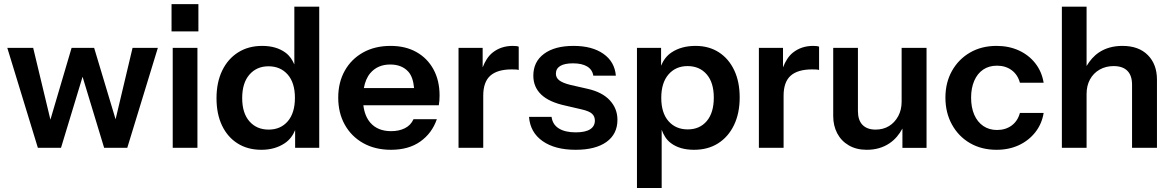

<svg xmlns="http://www.w3.org/2000/svg" viewBox="-20 -734 5786 948"><path d="M634.5 -497.7 550.7 -145 444.8 -497.7H333.5L228.9 -143.2L143.8 -497.7H16L167 -4.1H281.2L387.7 -355L494.2 -4.1H608.4L759.4 -497.7Z M954.8 -4.1V-497.7H832.8V-4.1ZM959.6 -579V-713.6H827V-579Z M1433.3 -701V-415.8C1423.4 -438.6 1410.2 -459 1389.7 -474C1359.4 -496.3 1321 -507.4 1274.5 -507.4C1229.4 -507.4 1189.8 -496.8 1156 -475.5C1122.1 -454.2 1095.8 -424.2 1077.1 -385.5C1058.4 -346.7 1049 -301.2 1049 -249C1049 -197.3 1058 -152.5 1076.1 -114.4C1094.2 -76.4 1119.8 -46.8 1153.1 -25.9C1186.3 -4.9 1225.5 5.6 1270.7 5.6C1315.2 5.6 1353.6 -5.2 1385.9 -26.8C1410.9 -43.5 1426.5 -66 1437.2 -91.5V-4.1H1556.2V-701ZM1400.9 -135.2C1377.3 -107.8 1345.8 -94.1 1306.5 -94.1C1267.1 -94.1 1235.5 -107.6 1211.6 -134.8C1187.7 -161.9 1175.8 -200.3 1175.8 -249.9C1175.8 -299.6 1187.7 -338.2 1211.6 -365.6C1235.5 -393 1266.8 -406.7 1305.5 -406.7C1344.9 -406.7 1376.5 -393.2 1400.4 -366.1C1424.2 -339 1436.2 -300.6 1436.2 -250.9C1436.2 -201.2 1424.4 -162.7 1400.9 -135.2Z M2120.4 -391.3C2100.4 -428 2072.4 -456.6 2036.2 -476.9C2000.1 -497.3 1957.5 -507.4 1908.4 -507.4C1856.8 -507.4 1811.7 -496.6 1772.9 -475C1734.2 -453.4 1704 -423.4 1682.4 -385C1660.8 -346.6 1650 -302.2 1650 -251.9C1650 -201.5 1660.8 -157 1682.4 -118.3C1704 -79.6 1734.4 -49.2 1773.4 -27.3C1812.5 -5.4 1858.1 5.6 1910.4 5.6C1968.5 5.6 2016.7 -7.9 2055.1 -35.1C2093.5 -62.2 2120.8 -98.9 2136.9 -145.4H2021.7C2012.7 -125.4 1998.5 -110.6 1979.1 -100.9C1959.7 -91.2 1937.2 -86.4 1911.4 -86.4C1866.8 -86.4 1832.5 -100.4 1808.3 -128.5C1789.9 -149.8 1778.5 -178.5 1774.1 -214.1H2146.6C2147.9 -221.9 2148.8 -229.6 2149.5 -237.4C2150.1 -245.1 2150.4 -253.5 2150.4 -262.5C2150.4 -311.6 2140.4 -354.5 2120.4 -391.3ZM1776.6 -299.3C1782 -329.2 1792.3 -354 1808.3 -372.9C1832.5 -401.3 1865.3 -415.5 1906.6 -415.5C1944.7 -415.5 1974.3 -403.8 1995.6 -380.6C2012.9 -361.8 2021.3 -333.3 2024.5 -299.3Z M2512.1 -507.4C2473.4 -507.4 2440.1 -496.4 2412.4 -474.5C2390.4 -457.1 2374.9 -431.5 2363.1 -401.4V-497.7H2244V-4.1H2366V-261.6C2366 -306.7 2377.7 -339.6 2400.9 -360.3C2424.1 -380.9 2459.3 -391.3 2506.4 -391.3C2514.8 -391.3 2521.9 -391.1 2527.7 -390.8C2533.5 -390.5 2538 -389.6 2541.2 -388.4V-503.5C2535.5 -506.1 2525.8 -507.4 2512.3 -507.4Z M2991.3 -238.3C2966.5 -265.4 2929.9 -284.5 2881.5 -295.4L2796.3 -314.8C2770.5 -321.2 2752.1 -328.8 2741.1 -337.5C2730.1 -346.3 2724.7 -357.1 2724.7 -370C2724.7 -386.7 2731.8 -399.5 2745.9 -408.2C2760.2 -416.9 2781.2 -421.3 2808.9 -421.3C2838.5 -421.3 2861.9 -416.1 2879 -405.8C2896.1 -395.5 2906.3 -380.3 2909.5 -360.3H3020.8C3017 -406.1 2996.5 -442.1 2959.4 -468.2C2922.3 -494.4 2873.1 -507.4 2811.8 -507.4C2749.8 -507.4 2701.3 -494.4 2666.1 -468.2C2630.8 -442.1 2613.3 -406.1 2613.3 -360.3C2613.3 -322.9 2626.4 -291.7 2652.5 -266.9C2678.6 -242 2718.8 -223.8 2773.1 -212.2L2852.3 -193.8C2877.5 -188 2894.6 -180.7 2903.6 -172C2912.7 -163.3 2917.2 -152.2 2917.2 -138.6C2917.2 -119.9 2909.3 -105.6 2893.5 -95.5C2877.8 -85.5 2854 -80.5 2822.3 -80.5C2787.5 -80.5 2759.8 -87 2739.1 -99.9C2718.4 -112.8 2706.6 -131.8 2703.4 -157H2592C2595.9 -106 2618.1 -66.2 2658.8 -37.5C2699.5 -8.8 2754 5.6 2822.3 5.6C2887.6 5.6 2938.2 -7.3 2974.3 -33.1C3010.4 -58.9 3028.6 -95.4 3028.6 -142.5C3028.6 -179.3 3016.2 -211.2 2991.2 -238.3Z M3605.1 -387.4C3587 -425.5 3561.7 -455 3529.1 -476C3496.5 -496.9 3458.3 -507.4 3414.4 -507.4C3368 -507.4 3328.6 -496.8 3296.3 -475.5C3271 -458.8 3255 -436 3244.1 -409.7V-497.7H3125V194.4H3247V-93.4C3256.5 -67.3 3270.1 -44.3 3292 -27.8C3321.3 -5.5 3359.6 5.6 3406.7 5.6C3452.5 5.6 3492.2 -5 3525.7 -26.3C3559.3 -47.6 3585.4 -77.6 3604.1 -116.4C3622.8 -155.1 3632.2 -200.6 3632.2 -252.8C3632.2 -304.5 3623.2 -349.3 3605.1 -387.4ZM3469.6 -136.2C3446.4 -108.8 3415.1 -95.1 3375.7 -95.1C3336.3 -95.1 3304.7 -108.6 3280.8 -135.7C3257 -162.8 3245 -201.2 3245 -250.9C3245 -300.6 3257 -339.2 3280.8 -366.6C3304.7 -394 3336 -407.7 3374.7 -407.7C3414.1 -407.7 3445.6 -394.2 3469.1 -367.1C3492.7 -340 3504.4 -301.6 3504.4 -251.9C3504.4 -202.2 3492.8 -163.6 3469.6 -136.2Z M3995.1 -507.4C3956.4 -507.4 3923.1 -496.4 3895.4 -474.5C3873.4 -457.1 3857.9 -431.5 3846.1 -401.4V-497.7H3727V-4.1H3849V-261.6C3849 -306.7 3860.7 -339.6 3883.9 -360.3C3907.1 -380.9 3942.3 -391.3 3989.4 -391.3C3997.8 -391.3 4004.9 -391.1 4010.7 -390.8C4016.5 -390.5 4021 -389.6 4024.2 -388.4V-503.5C4018.5 -506.1 4008.8 -507.4 3995.3 -507.4Z M4431.8 -497.7V-231.5C4431.8 -205.1 4426.2 -181.4 4414.9 -160.4C4403.5 -139.4 4388.4 -123.1 4369.4 -111.5C4350.4 -99.9 4328.2 -94.1 4303.2 -94.1C4275.3 -94.1 4254 -101.8 4238.7 -117.3C4223.5 -132.8 4216 -155.7 4216 -186.1V-497.7H4094V-160.9C4094 -129.3 4100.6 -100.9 4113.8 -75.7C4127.1 -50.5 4146.1 -30.7 4171 -16.2C4195.8 -1.7 4225.3 5.6 4259.6 5.6C4302.8 5.6 4340.4 -5.2 4372.3 -26.8C4399.6 -45.3 4420 -70.1 4435.7 -99.3V-4H4554.8V-497.7Z M4975.2 -114.4C4955.2 -99.6 4931 -92.2 4902.6 -92.2C4876.8 -92.2 4854.2 -98.8 4834.8 -112C4815.5 -125.2 4800.6 -143.8 4790.3 -167.7C4780 -191.5 4774.8 -219.6 4774.8 -251.9C4774.8 -283.5 4780 -311.2 4790.3 -335.1C4800.6 -359 4815.3 -377.4 4834.3 -390.3C4853.4 -403.2 4876.1 -409.7 4902.6 -409.7C4931 -409.7 4955.2 -402.2 4975.2 -387.4C4995.2 -372.5 5008.7 -351.9 5015.8 -325.4H5133C5127.1 -361.6 5113.6 -393.4 5092.3 -420.8C5071 -448.2 5043.9 -469.5 5011 -484.7C4978.1 -499.8 4941.3 -507.4 4900.6 -507.4C4851 -507.4 4807.2 -496.4 4769.5 -474.5C4731.7 -452.6 4702 -422.4 4680.4 -384C4658.8 -345.6 4648 -301.6 4648 -251.9C4648 -202.2 4658.8 -157.8 4680.4 -118.8C4702 -79.7 4731.7 -49.2 4769.5 -27.3C4807.2 -5.4 4851 5.6 4900.6 5.6C4941.3 5.6 4977.9 -2 5010.5 -17.1C5043.1 -32.3 5070.2 -53.6 5091.8 -81C5113.4 -108.5 5127.1 -140.2 5133 -176.4H5015.8C5008.7 -149.9 4995.2 -129.3 4975.2 -114.4Z M5647.5 -461.9C5617.4 -492.3 5575.7 -507.4 5522.1 -507.4C5476.9 -507.4 5438.2 -496.6 5405.9 -475C5380.2 -457.7 5360.9 -434.6 5345 -408.1V-701H5223V-4.1H5345V-270.3C5345 -297.4 5350.6 -321.2 5361.9 -341.9C5373.2 -362.5 5389 -378.7 5409.3 -390.3C5429.7 -401.9 5452.7 -407.7 5478.5 -407.7C5508.2 -407.7 5530.8 -400 5546.3 -384.5C5561.8 -369 5569.5 -346.1 5569.5 -315.8V-4.1H5692.5V-340.9C5692.5 -391.3 5677.5 -431.6 5647.5 -461.9Z"/></svg>

Font: Diatome Semibold
Style: Regular
Weight: 600
Designer: 15.100.17
Foundry: 15.100.17
Version: Version 1.005;Fontself Maker 3.5.8